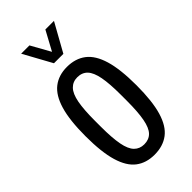

<svg xmlns="http://www.w3.org/2000/svg" viewBox="-232 -782 852 852"><g transform="rotate(-45 194.5 -356.0)"><path d="M194 12Q142 12 106.5 -15Q71 -42 53 -102.5Q35 -163 35 -263Q35 -363 53 -423.5Q71 -484 106.5 -511.5Q142 -539 194 -539Q247 -539 283 -511.5Q319 -484 337 -423.5Q355 -363 355 -263Q355 -163 337 -102.5Q319 -42 283 -15Q247 12 194 12ZM194 -53Q224 -53 242 -71.5Q260 -90 268 -132.5Q276 -175 276 -244V-282Q276 -352 268 -394Q260 -436 242 -455Q224 -474 194 -474Q166 -474 147.5 -455Q129 -436 121 -394Q113 -352 113 -282V-244Q113 -175 121 -132.5Q129 -90 147.5 -71.5Q166 -53 194 -53ZM92 -724H144L212 -602H178L244 -724H298L224 -591H165Z"/></g></svg>

Font: Archivo ExtraCondensed
Style: Regular
Weight: 400
Width: 2
Designer: Hector Gatti
Foundry: Omnibus-Type
Version: Version 2.001